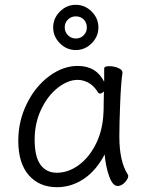

<svg xmlns="http://www.w3.org/2000/svg" viewBox="-20 -760 615 798"><path d="M295 -552Q257 -552 229 -580Q201 -608 201 -646Q201 -684 229 -712Q257 -740 295 -740Q333 -740 361 -712Q389 -684 389 -646Q389 -608 361 -580Q333 -552 295 -552ZM303 -486Q380 -486 413 -420V-475Q413 -485 434 -485Q453 -485 471 -477.5Q489 -470 489 -459V-457Q483 -419 479.5 -331.5Q476 -244 476 -193Q476 -89 511 -35Q513 -31 513 -29Q513 -17 499 -2Q485 13 469 13Q448 13 433.5 -28Q419 -69 415 -118Q379 -50 327.5 -16Q276 18 217 18Q143 18 99.5 -32Q56 -82 56 -175Q56 -257 91.5 -329Q127 -401 184.5 -443.5Q242 -486 303 -486ZM216 -42Q264 -42 307.5 -74Q351 -106 379 -162.5Q407 -219 410 -291Q411 -301 411 -335L412 -380Q403 -371 395 -371Q391 -371 388 -375Q372 -402 349.5 -415Q327 -428 303 -428Q262 -428 220 -395Q178 -362 151 -305Q124 -248 124 -180Q124 -108 148.5 -75Q173 -42 216 -42ZM295 -600Q315 -600 328 -613.5Q341 -627 341 -646Q341 -666 328 -679Q315 -692 295 -692Q276 -692 262.5 -679Q249 -666 249 -646Q249 -627 262.5 -613.5Q276 -600 295 -600Z"/></svg>

Font: Iansui 0.93
Style: Regular
Weight: 400
Designer: But Ko / Fontworks Inc.
Foundry: zi-hi.com / Fontworks Inc.
Version: Version 0.931